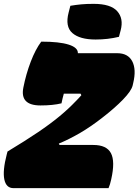

<svg xmlns="http://www.w3.org/2000/svg" viewBox="-44 -976 719 996"><path d="M321 -946Q351 -951 378 -953.5Q405 -956 442 -956Q530 -956 564 -918Q598 -880 582 -819L573 -785Q544 -778 514 -774.5Q484 -771 452 -771Q370 -771 331.5 -804.5Q293 -838 312 -911ZM275 -440Q231 -429 166 -429Q59 -429 77 -521Q91 -592 115.5 -656Q140 -720 170 -760Q264 -760 312.5 -744.5Q361 -729 360 -700H564Q620 -700 642 -658Q664 -616 647 -545L644 -532Q637 -504 594.5 -460Q552 -416 490 -368Q429 -320 372.5 -287Q316 -254 261 -231L265 -224H440Q509 -224 531.5 -181.5Q554 -139 533 -46Q530 -32 526.5 -20.5Q523 -9 519 0H26Q-12 0 -21.5 -45Q-31 -90 -9 -175L-5 -190Q88 -246 153 -290Q218 -334 265 -373Q312 -412 348 -450Q356 -458 363.5 -466Q371 -474 378 -482L374 -490H287Q280 -465 275 -440Z"/></svg>

Font: Recursive Mn Csl St XBk
Style: Italic
Weight: 1000
Italic angle: -15°
Monospace: yes
Version: Version 1.079;hotconv 1.0.112;makeotfexe 2.5.65598; ttfautoh